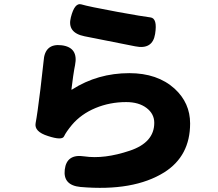

<svg xmlns="http://www.w3.org/2000/svg" viewBox="-20 -827 1040 916"><path d="M364 65Q280 57 289 -18Q298 -94 382 -81Q477 -67 599 -108Q716 -147 716 -241Q716 -284 679 -312Q642 -340 582 -340Q504 -340 435.5 -311.5Q367 -283 323 -231Q295 -197 285.5 -176.5Q276 -156 209 -178Q142 -199 150 -240Q158 -281 173 -403Q188 -529 188 -535Q193 -621 274 -611Q355 -601 338 -516Q335 -503 329 -463L321 -402Q320 -397 324 -400Q446 -478 597 -478Q731 -478 813 -404Q887 -336 887 -238Q887 -83 764 -5Q617 87 364 65ZM720 -665Q708 -589 625 -606L383 -654Q299 -671 318 -744Q336 -816 368.5 -806Q401 -796 542 -770Q663 -748 697.5 -744Q732 -740 720 -665Z"/></svg>

Font: Resource Han Rounded KR Heavy
Style: Regular
Weight: 900
Designer: Cyano Hao (round all glyphs); Ryoko NISHIZUKA 西塚涼子 (kana, bopomofo & ideographs); Paul D. Hunt (Latin, Greek & Cyrillic)
Foundry: Cyano Hao
Version: 0.990